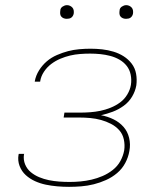

<svg xmlns="http://www.w3.org/2000/svg" viewBox="-20 -717 640 745"><path d="M248 8Q225 8 202 6Q179 4 157.5 -0.5Q136 -5 116 -14Q96 -23 80 -37.5Q64 -52 56 -73Q48 -94 52 -117L53 -120H74L73 -118Q70 -97 77.5 -79Q85 -61 99.5 -49Q114 -37 132 -29.5Q150 -22 169.5 -18Q189 -14 209.5 -12.5Q230 -11 250 -11Q271 -11 292.5 -13Q314 -15 335.5 -20Q357 -25 378 -34Q399 -43 417.5 -57.5Q436 -72 447 -92Q458 -112 462 -134Q465 -155 460.5 -176Q456 -197 442.5 -212Q429 -227 410.5 -236.5Q392 -246 372 -251.5Q352 -257 330.5 -259Q309 -261 287 -261H227L230 -280H290Q310 -280 330 -281.5Q350 -283 369.5 -287Q389 -291 409 -299Q429 -307 446 -319.5Q463 -332 474 -350.5Q485 -369 488 -388Q491 -408 487 -427.5Q483 -447 471.5 -461.5Q460 -476 443.5 -485.5Q427 -495 408 -500Q389 -505 369.5 -507Q350 -509 330 -509Q311 -509 291 -507.5Q271 -506 252 -501.5Q233 -497 214 -489Q195 -481 178.5 -468.5Q162 -456 150.5 -438.5Q139 -421 136 -402V-400H115V-402Q119 -424 131.5 -444Q144 -464 161.5 -479Q179 -494 201 -503.5Q223 -513 244 -518.5Q265 -524 287.5 -526Q310 -528 331 -528Q354 -528 376.5 -525.5Q399 -523 420.5 -516.5Q442 -510 460 -498.5Q478 -487 491 -470Q504 -453 508 -431Q512 -409 509 -386Q505 -363 492.5 -342Q480 -321 460 -306.5Q440 -292 417.5 -283.5Q395 -275 372 -270Q398 -265 420.5 -254Q443 -243 459 -225Q475 -207 481 -182Q487 -157 482 -131Q478 -107 466 -84.5Q454 -62 434.5 -45.5Q415 -29 391.5 -18.5Q368 -8 344 -2Q320 4 295.5 6Q271 8 248 8ZM469 -644Q463 -644 457.5 -646Q452 -648 448 -652.5Q444 -657 443.5 -663.5Q443 -670 444 -676Q444 -681 446.5 -685Q449 -689 453 -691.5Q457 -694 461 -695.5Q465 -697 470 -697Q476 -697 481.5 -694.5Q487 -692 491 -687.5Q495 -683 496 -676.5Q497 -670 496 -664Q495 -659 492.5 -655Q490 -651 486.5 -648.5Q483 -646 478.5 -645Q474 -644 469 -644ZM239 -644Q233 -644 227.5 -646Q222 -648 218 -652.5Q214 -657 213.5 -663.5Q213 -670 214 -676Q214 -681 216.5 -685Q219 -689 223 -691.5Q227 -694 231 -695.5Q235 -697 240 -697Q246 -697 251.5 -694.5Q257 -692 261 -687.5Q265 -683 266 -676.5Q267 -670 266 -664Q265 -659 262.5 -655Q260 -651 256.5 -648.5Q253 -646 248.5 -645Q244 -644 239 -644Z"/></svg>

Font: Iosevka Thin Extended Oblique
Style: Regular
Weight: 100
Width: 7
Italic angle: -9°
Monospace: yes
Designer: Belleve Invis
Foundry: Belleve Invis
Version: Version 32.5.0; ttfautohint (v1.8.4)